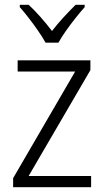

<svg xmlns="http://www.w3.org/2000/svg" viewBox="-20 -785 436 805"><path d="M362 0H35V-38L295 -485H54V-532H359V-491L100 -47H362ZM171 -606Q159 -628 140 -655.5Q121 -683 100.5 -709.5Q80 -736 63 -755V-765H100Q124 -743 150 -713.5Q176 -684 198 -655Q221 -685 246 -712Q271 -739 297 -765H335V-755Q317 -735 296 -708.5Q275 -682 256 -655Q237 -628 225 -606Z"/></svg>

Font: Noto Sans Kannada SemiCondensed Light
Style: Regular
Weight: 300
Width: 4
Designer: Jelle Bosma - Monotype Design Team
Foundry: Monotype Imaging Inc.
Version: Version 2.005; ttfautohint (v1.8.4.7-5d5b)